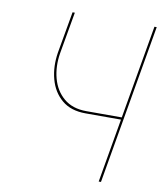

<svg xmlns="http://www.w3.org/2000/svg" viewBox="-80 -765 700 829"><g transform="rotate(10 270.0 -350.0)"><path d="M304 -290H466L465 -280H302ZM540 -700 419 0H409L530 -700ZM149 -518Q139 -458 153 -406Q167 -354 205 -322Q243 -290 304 -290L302 -280Q237 -280 197.5 -313.5Q158 -347 143.5 -401.5Q129 -456 139 -518L171 -700H181Z"/></g></svg>

Font: Jost Thin
Style: Italic
Weight: 200
Italic angle: -5°
Version: Version 3.710